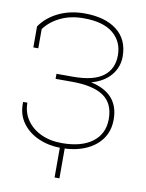

<svg xmlns="http://www.w3.org/2000/svg" viewBox="-96 -789 783 1028"><g transform="rotate(10 295.5 -274.5)"><path d="M279.3 10.3Q213.9 10.3 158.2 -13.7Q102.5 -37.6 69.1 -83.3Q35.6 -128.9 37.1 -194.3L38.1 -197.3H60.5Q60.5 -144 88.4 -103.3Q116.2 -62.5 165.5 -39.3Q214.8 -16.1 279.3 -16.1Q386.2 -16.1 445.6 -61.3Q504.9 -106.4 504.9 -186.5Q504.9 -271.5 447.8 -310.3Q390.6 -349.1 276.9 -349.1H187V-376.5H276.9Q388.2 -376.5 440.9 -416.5Q493.7 -456.5 493.7 -530.8Q493.7 -605.5 439.9 -650.1Q386.2 -694.8 279.3 -694.8Q209 -694.8 154.3 -668.7Q99.6 -642.6 67.4 -598.6V-494.1H40.5V-608.4Q76.2 -660.6 138.9 -690.9Q201.7 -721.2 279.3 -721.2Q391.1 -721.2 455.6 -671.4Q520 -621.6 520 -528.8Q520 -471.2 483.2 -427Q446.3 -382.8 377.9 -363.8Q455.1 -347.2 493.2 -303Q531.2 -258.8 531.2 -188.5Q531.2 -126.5 499.3 -82Q467.3 -37.6 410.6 -13.7Q354 10.3 279.3 10.3ZM273.4 171.9V-11.7H299.8V171.9Z"/></g></svg>

Font: Roboto Slab LO Thin
Style: Regular
Weight: 250
Designer: Google
Version: Version 2.00;September 28, 2018;FontCreator 11.5.0.2427 64-b